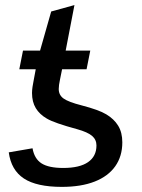

<svg xmlns="http://www.w3.org/2000/svg" viewBox="-20 -728 559 758"><path d="M462.9 -166Q462.9 -111.3 435.1 -71.8Q407.2 -32.2 353.8 -11.2Q300.3 9.8 224.1 9.8Q124.5 9.8 74.2 -23.4Q23.9 -56.6 14.6 -126.5L108.4 -142.6Q115.7 -101.1 144 -83Q172.4 -64.9 229.5 -64.9Q294.4 -64.9 327.6 -87.9Q360.8 -110.8 360.8 -153.8Q360.8 -176.8 343.3 -191.7Q325.7 -206.5 285.2 -217.8Q193.4 -242.7 165 -259.8Q136.2 -276.4 121.3 -301Q106.4 -325.7 106.4 -360.8Q106.4 -366.2 106.9 -372.6Q107.4 -378.9 108.4 -385.3Q109.4 -391.1 112.5 -408.4Q115.7 -425.8 121.1 -454.6H56.2L70.8 -528.3H138.2L182.1 -682.6L273.9 -708L239.3 -528.3H336.4L321.8 -454.6H225.1L216.8 -413.6Q211.9 -391.1 211.9 -376.5Q211.9 -352.5 231.2 -338.9Q250.5 -325.2 302.2 -312Q335.9 -303.2 360.4 -294.4Q384.8 -285.6 399.9 -276.4Q430.2 -258.3 446.5 -231.7Q462.9 -205.1 462.9 -166Z"/></svg>

Font: Arimo Medium
Style: Italic
Weight: 500
Italic angle: -12°
Designer: Steve Matteson
Foundry: Monotype Imaging Inc.
Version: Version 1.33